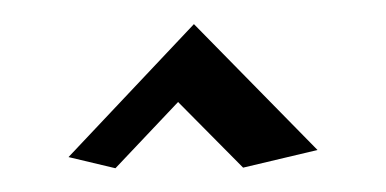

<svg xmlns="http://www.w3.org/2000/svg" viewBox="-20 -606 322 160"><path d="M182.6 -466.3 128.4 -521 76.2 -465.8 37.1 -475.1 141.6 -585.9 244.6 -481Z"/></svg>

Font: Quaaykop
Style: Medium
Weight: 500
Designer: Tup Wanders
Foundry: Free font, DO NOT SELL
Version: Version 1.00;July 31, 2023;FontCreator 11.5.0.2430 64-bit